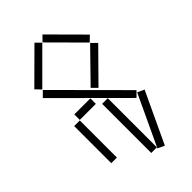

<svg xmlns="http://www.w3.org/2000/svg" viewBox="-36 -718 1039 1039"><g transform="rotate(45 483.5 -198.5)"><path d="M43 -229 74 -199 255 -379 225 -410ZM258 -379 432 -209 462 -239 289 -410ZM627 -370 919 -233 937 -272 645 -409ZM257 -18 288 13 646 -346 616 -376ZM537 -192H913V-235H537ZM44 -167 222 12 253 -18 74 -197ZM471 -45H513V-168H471ZM515 0H799V-43H515Z"/></g></svg>

Font: Anthony
Style: Regular
Weight: 400
Designer: Sun Young Oh
Foundry: Velvetyne Type Foundry
Version: Version 1.000;hotconv 1.0.109;makeotfexe 2.5.65596